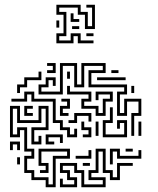

<svg xmlns="http://www.w3.org/2000/svg" viewBox="-20 -771 663 807"><path d="M532 -200V-296H562V-344H514V-284H472V-386H502V-404H352V-476H412V-494H334V-404H292V-494H244V-374H142V-416H172V-446H214V-410H202V-434H184V-404H154V-386H232V-506H304V-416H322V-506H424V-464H364V-416H514V-374H484V-296H502V-356H574V-284H544V-200ZM178 -464V-476H202V-494H178V-506H214V-464ZM448 -464V-476H478V-464ZM52 -380V-416H82V-446H142V-470H154V-434H94V-404H64V-380ZM262 -440V-470H274V-440ZM388 -434V-446H508V-434ZM382 -284V-314H322V-356H352V-374H262V-410H274V-386H364V-344H334V-326H394V-296H412V-356H442V-374H394V-350H382V-386H454V-344H424V-284ZM532 -380V-410H544V-380ZM262 -194V-224H232V-254H202V-344H112V-374H94V-344H28V-356H82V-386H124V-356H214V-266H244V-236H274V-206H292V-230H304V-194ZM232 -284V-326H262V-344H238V-356H274V-314H244V-296H268V-284ZM172 16V-14H112V-44H82V-116H112V-134H82V-224H64V-194H22V-326H64V-266H142V-326H184V-224H124V-176H142V-200H154V-164H112V-236H172V-314H154V-254H52V-314H34V-206H52V-236H94V-146H124V-104H94V-56H124V-26H184V4H202V-116H262V-134H154V-86H184V-44H148V-56H172V-74H142V-146H274V-104H214V16ZM82 -284V-326H118V-314H94V-296H118V-284ZM412 -194V-266H442V-320H454V-254H424V-206H502V-254H484V-230H472V-266H514V-194ZM268 -254V-266H292V-296H364V-260H352V-284H304V-254ZM562 -200V-260H574V-200ZM328 -194V-206H352V-224H322V-260H334V-236H364V-194ZM382 -200V-260H394V-200ZM172 -164V-206H244V-170H232V-194H184V-176H208V-164ZM22 -140V-176H64V-140H52V-164H34V-140ZM232 16V-20H244V4H292V-14H262V-44H232V-86H304V-56H334V4H412V-14H352V-56H382V-146H424V-56H454V-26H472V-86H538V-74H484V-14H442V-44H412V-134H394V-44H364V-26H424V16H322V-44H292V-74H244V-56H274V-26H304V16ZM442 -80V-146H484V-116H562V-140H574V-104H472V-134H454V-80ZM508 -134V-146H538V-134ZM298 -104V-116H352V-140H364V-104ZM52 -80V-110H64V-80ZM328 -74V-86H358V-74ZM217 -589V-631H247V-709H217V-751H319V-721H349V-661H367V-739H343V-751H379V-649H337V-709H307V-739H229V-721H259V-619H229V-601H277V-631H319V-601H373V-589H307V-619H289V-589ZM277 -679V-715H289V-691H313V-679ZM217 -655V-685H229V-655ZM283 -649V-661H313V-649ZM343 -619V-631H373V-619Z"/></svg>

Font: Rubik Maze
Style: Regular
Weight: 400
Designer: Hubert and Fischer, NaN
Foundry: Hubert and Fischer, NaN
Version: Version 2.200